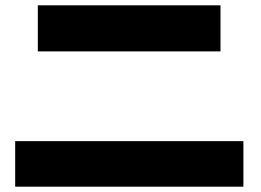

<svg xmlns="http://www.w3.org/2000/svg" viewBox="-20 -695 980 721"><path d="M122 -502V-675H808V-502ZM894 -165V6H37V-165Z"/></svg>

Font: OA Gothic ExtraBold
Style: Regular
Weight: 800
Designer: Choi Chi-young, Lee Jaesang, Lee Juhyun, Han Dohee
Foundry: DDUNGSANG CORP.
Version: Version 1.000;Build 20210203